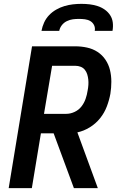

<svg xmlns="http://www.w3.org/2000/svg" viewBox="-20 -975 640 995"><path d="M145 0H25L146 -735H370Q401 -735 431 -728.5Q461 -722 485.5 -706Q510 -690 526.5 -665.5Q543 -641 550 -612Q557 -583 557 -551.5Q557 -520 552 -489Q546 -456 533.5 -423Q521 -390 498.5 -362Q476 -334 445 -315Q414 -296 381 -289L487 0H363L258 -284H192ZM208 -385H323Q345 -385 366.5 -395Q388 -405 402 -423Q416 -441 423.5 -462.5Q431 -484 434 -505Q437 -520 438 -534.5Q439 -549 437.5 -563Q436 -577 432 -590Q428 -603 419.5 -613.5Q411 -624 398 -629Q385 -634 371 -634H250ZM195 -815Q199 -837 208.5 -858Q218 -879 234 -896Q250 -913 271 -925Q292 -937 314 -943.5Q336 -950 358 -952.5Q380 -955 402 -955Q424 -955 445 -952.5Q466 -950 486 -943.5Q506 -937 523 -925Q540 -913 551 -896Q562 -879 564.5 -858Q567 -837 563 -815H471Q474 -831 467.5 -844.5Q461 -858 448.5 -865.5Q436 -873 420.5 -875Q405 -877 389 -877Q373 -877 357.5 -875Q342 -873 326.5 -865.5Q311 -858 300.5 -844.5Q290 -831 287 -815Z"/></svg>

Font: Iosevka Aile Oblique
Style: Bold
Weight: 700
Italic angle: -9°
Designer: Belleve Invis
Foundry: Belleve Invis
Version: Version 31.1.0; ttfautohint (v1.8.4)